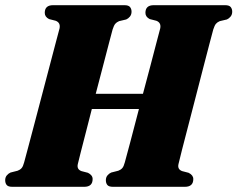

<svg xmlns="http://www.w3.org/2000/svg" viewBox="-30 -720 915 740"><path d="M270 -88Q265 -67.5 284 -60.5L309 -54Q327 -45 327 -30Q327 0 294.5 0H17.5Q1.5 0 -4.2 -7Q-10 -14 -10 -25.5Q-10 -36.5 -3.8 -44Q2.5 -51.5 10.5 -55L38 -62Q47.5 -65.5 53.2 -72Q59 -78.5 63 -94Q67 -109.5 77.8 -149.2Q88.5 -189 102.5 -242.5Q116.5 -296 131.8 -353.8Q147 -411.5 161 -464.8Q175 -518 185.2 -556.8Q195.5 -595.5 199.5 -610.5Q204 -632.5 184.5 -640L159 -646.5Q142.5 -655 142.5 -670.5Q142.5 -700 174.5 -700H449.5Q465.5 -700 471.2 -692.8Q477 -685.5 477 -675Q477 -664 470.8 -656.2Q464.5 -648.5 456.5 -645L429 -638.5Q419.5 -634.5 414.2 -628.2Q409 -622 404 -606.5Q400 -592 390.2 -554.5Q380.5 -517 367 -465.5Q353.5 -414 339 -358.5H521Q536 -414.5 549.8 -466.8Q563.5 -519 573.5 -557.5Q583.5 -596 587.5 -610.5Q592 -632.5 572.5 -640L547 -646.5Q530.5 -655 530.5 -670.5Q530.5 -700 562.5 -700H837.5Q853.5 -700 859.2 -692.8Q865 -685.5 865 -675Q865 -664 858.8 -656.2Q852.5 -648.5 844.5 -645L817 -638.5Q807.5 -634.5 802.2 -628.2Q797 -622 792 -606.5Q788 -592 777.8 -553Q767.5 -514 753.8 -460.8Q740 -407.5 725 -349.2Q710 -291 696 -237.2Q682 -183.5 671.8 -143.8Q661.5 -104 658 -88Q653 -67.5 672 -60.5L697 -54Q715 -45 715 -30Q715 0 682.5 0H405.5Q389.5 0 383.8 -7Q378 -14 378 -25.5Q378 -36.5 384.2 -44Q390.5 -51.5 398.5 -55L426 -62Q435.5 -65.5 441.2 -72Q447 -78.5 451 -94Q456.5 -113.5 471.8 -171.2Q487 -229 505.5 -300H324Q311.5 -251.5 300.5 -208.2Q289.5 -165 281.2 -133.2Q273 -101.5 270 -88Z"/></svg>

Font: Fraunces 144pt S050 Black
Style: Italic
Weight: 900
Italic angle: -16°
Version: Version 1.000; ttfautohint (v1.8.3)